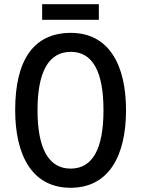

<svg xmlns="http://www.w3.org/2000/svg" viewBox="-20 -881 670 911"><path d="M449 -861H180V-787H449ZM578 -358C578 -573 497 -725 316 -725C139 -725 52 -595 52 -359C52 -146 131 10 315 10C497 10 578 -143 578 -358ZM158 -358C158 -537 209 -635 316 -635C421 -635 471 -539 471 -358C471 -176 420 -81 315 -81C210 -81 158 -178 158 -358Z"/></svg>

Font: Noto Sans Armenian Condensed Medium
Style: Regular
Weight: 500
Width: 3
Designer: Monotype Design Team
Foundry: Monotype Imaging Inc.
Version: Version 2.008